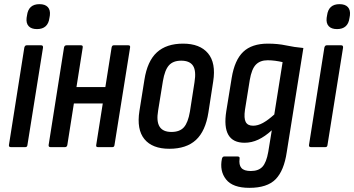

<svg xmlns="http://www.w3.org/2000/svg" viewBox="-20 -708 1705 924"><path d="M32 0Q22 0 23 -10L97 -479Q100 -490 108 -490H178Q188 -490 187 -479L112 -10Q111 0 102 0ZM158 -568Q131 -568 118 -582Q105 -596 108 -622L110 -634Q117 -688 170 -688Q197 -688 210 -674Q223 -660 220 -634L218 -622Q211 -568 158 -568Z M451 0Q441 0 443 -10L517 -479Q519 -490 527 -490H598Q608 -490 606 -479L531 -10Q530 0 521 0ZM223 0Q213 0 214 -10L288 -479Q290 -490 300 -490H370Q380 -490 378 -479L304 -10Q302 0 293 0ZM323 -210 336 -289H503L490 -210Z M795 8Q713 8 675 -38.5Q637 -85 651 -174L675 -324Q689 -414 735 -456Q781 -498 861 -498Q942 -498 981 -451.5Q1020 -405 1006 -316L983 -167Q969 -77 923 -34.5Q877 8 795 8ZM805 -73Q845 -73 865 -95.5Q885 -118 894 -171L916 -312Q925 -367 909 -391.5Q893 -416 852 -416Q813 -416 793 -393.5Q773 -371 764 -318L741 -176Q732 -124 748 -98.5Q764 -73 805 -73Z M1269 -498Q1317 -498 1356.5 -489.5Q1396 -481 1440 -477L1360 24Q1347 113 1306.5 154.5Q1266 196 1180 196Q1100 196 1068 155.5Q1036 115 1048 56Q1051 45 1059 45H1123Q1135 45 1133 56Q1129 85 1141.5 100Q1154 115 1187 115Q1224 115 1243 94.5Q1262 74 1271 23L1288 -81Q1255 -51 1223 -36Q1191 -21 1157 -21Q1101 -21 1079 -59Q1057 -97 1069 -173L1095 -333Q1109 -419 1150.5 -458.5Q1192 -498 1269 -498ZM1198 -103Q1221 -103 1245.5 -116.5Q1270 -130 1300 -157L1340 -409Q1323 -413 1304.5 -415.5Q1286 -418 1268 -418Q1232 -418 1211.5 -397Q1191 -376 1182 -323L1159 -180Q1153 -139 1162.5 -121Q1172 -103 1198 -103Z M1476 0Q1466 0 1467 -10L1541 -479Q1544 -490 1552 -490H1622Q1632 -490 1631 -479L1556 -10Q1555 0 1546 0ZM1602 -568Q1575 -568 1562 -582Q1549 -596 1552 -622L1554 -634Q1561 -688 1614 -688Q1641 -688 1654 -674Q1667 -660 1664 -634L1662 -622Q1655 -568 1602 -568Z"/></svg>

Font: Sofia Sans Condensed SemiBold
Style: Italic
Weight: 600
Italic angle: -9°
Version: Version 4.100